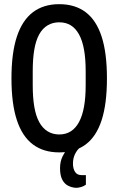

<svg xmlns="http://www.w3.org/2000/svg" viewBox="-20 -719 568 921"><path d="M264 12Q189 12 138 -26Q87 -64 61 -142.5Q35 -221 35 -343Q35 -465 61 -543.5Q87 -622 138 -660.5Q189 -699 264 -699Q340 -699 391 -660.5Q442 -622 467.5 -543.5Q493 -465 493 -343Q493 -221 467.5 -142.5Q442 -64 391 -26Q340 12 264 12ZM264 -74Q296 -74 319.5 -89Q343 -104 359 -133.5Q375 -163 383 -207Q391 -251 391 -311V-377Q391 -437 383 -481Q375 -525 359 -554Q343 -583 319.5 -597.5Q296 -612 264 -612Q233 -612 208.5 -597.5Q184 -583 168 -554Q152 -525 144.5 -481Q137 -437 137 -377V-311Q137 -251 144.5 -207Q152 -163 168 -133.5Q184 -104 208.5 -89Q233 -74 264 -74ZM345 182Q325 181 307 172Q289 163 278.5 142.5Q268 122 268 88Q268 56 280 31.5Q292 7 307 -12H360V-8Q348 3 339 22Q330 41 330 66Q330 90 340 105.5Q350 121 371 121H392V167Q381 175 368 178.5Q355 182 345 182Z"/></svg>

Font: Archivo ExtraCondensed Medium
Style: Regular
Weight: 500
Width: 2
Designer: Hector Gatti
Foundry: Omnibus-Type
Version: Version 2.001